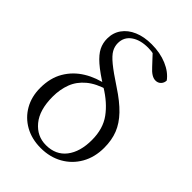

<svg xmlns="http://www.w3.org/2000/svg" viewBox="-235 -913 1036 1036"><g transform="rotate(45 282.5 -395.0)"><path d="M270.4 14.4Q201.8 14.4 149.5 -14.9Q97.2 -44.3 68.1 -95.6Q38.9 -146.9 38.9 -213.3Q38.9 -289.5 71.1 -344.1Q103.2 -398.7 158.8 -432.8Q214.4 -467 285.5 -479.7V-487.2L306.2 -463.1Q236.9 -443.5 195.8 -409Q154.7 -374.6 137.3 -328.6Q119.9 -282.6 119.9 -227.5Q119.9 -125.9 165.3 -71.3Q210.7 -16.6 279.1 -16.6Q354 -16.6 394.8 -69.4Q435.5 -122.1 435.5 -211.8Q435.5 -297.6 393.4 -355.1Q351.3 -412.6 277.4 -457.5Q209.4 -499.6 172.3 -532Q135.3 -564.3 120.7 -593.6Q106.1 -622.9 106.1 -656.9Q106.1 -701.6 130.1 -735.1Q154 -768.6 197.1 -787Q240.2 -805.5 298.3 -805.5Q362.9 -805.5 414.6 -783.7Q466.3 -761.9 493.8 -724.3Q493.6 -706.4 481.6 -693.7Q469.6 -681 450.8 -681Q435.5 -681 419.8 -690.8Q404.1 -700.5 386.3 -720.5L325.2 -785.9L383.8 -777.9L388.2 -755.9Q369.6 -767.3 346.6 -773Q323.5 -778.7 297.7 -778.7Q237.5 -778.7 200.9 -752.6Q164.2 -726.5 164.2 -680.2Q164.2 -655.4 176.6 -633Q188.9 -610.5 224.1 -581.6Q259.3 -552.7 327.8 -507.8Q395 -463.9 435.3 -421.8Q475.7 -379.6 493.9 -333.6Q512.1 -287.5 512.1 -229.1Q512.1 -157.2 480.8 -102.2Q449.5 -47.2 394.8 -16.4Q340.1 14.4 270.4 14.4Z"/></g></svg>

Font: Noto Serif KR ExtraLight
Style: Regular
Weight: 200
Designer: Ryoko NISHIZUKA 西塚涼子 (kana & ideographs); Frank Grießhammer (Latin, Greek & Cyrillic); Wenlong ZHANG 张文龙 (bopomofo); San
Foundry: Adobe
Version: Version 2.002-H1;hotconv 1.1.0;makeotfexe 2.6.0